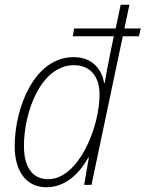

<svg xmlns="http://www.w3.org/2000/svg" viewBox="-20 -780 614 810"><path d="M175 10C258 10 316 -50 353 -116H355L335 0H366L498 -627H566L574 -660H505L526 -760H489L468 -660H293L287 -627H460L444 -549C436 -511 428 -468 422 -431H419C409 -487 370 -539 291 -539C125 -539 42 -326 42 -163C42 -55 93 10 175 10ZM183 -24C119 -24 81 -73 81 -163C81 -311 154 -505 292 -505C358 -505 400 -461 400 -381C400 -242 311 -24 183 -24Z"/></svg>

Font: Noto Sans SemiCondensed ExtraLight
Style: Italic
Weight: 200
Width: 4
Italic angle: -12°
Designer: Monotype Design Team
Foundry: Monotype Imaging Inc.
Version: Version 2.013